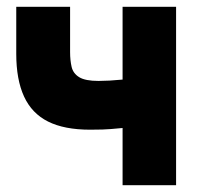

<svg xmlns="http://www.w3.org/2000/svg" viewBox="-20 -547 592 567"><path d="M342 0V-169Q302 -165 282.5 -164.5Q263 -164 246 -164Q170 -164 122 -188Q74 -212 51 -262Q28 -312 28 -388V-527H187V-393Q187 -369 191.5 -349.5Q196 -330 214 -319Q232 -308 271 -308Q285 -308 303.5 -309Q322 -310 342 -312V-527H500V0Z"/></svg>

Font: Onest ExtraBold
Style: Regular
Weight: 800
Designer: Dmitri Voloshin, Andrey Kudryavtsev
Foundry: Dmitri Voloshin, Andrey Kudryavtsev
Version: Version 1.000;gftools[0.9.33]